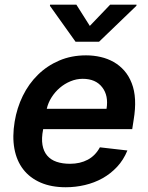

<svg xmlns="http://www.w3.org/2000/svg" viewBox="-20 -789 633 820"><path d="M42.6 -269.5Q52.2 -328.1 77.4 -379.6Q102.6 -431.1 141.9 -469.6Q181.1 -508.2 233 -530.4Q284.8 -552.6 347.7 -552.6Q380 -552.6 410 -545.6Q440 -538.7 465.4 -524.3Q490.8 -509.9 510.7 -487.4Q530.5 -464.8 542.6 -433.6Q566.8 -372.2 550.8 -277L544.7 -237.6H164.4L164.1 -235.8Q156.6 -197.8 161.4 -170.1Q166.2 -142.4 181.5 -124.5Q196.7 -106.5 221.6 -98Q246.4 -89.5 279.1 -89.5Q322.1 -89.5 354.8 -106.9Q387.4 -124.3 406.6 -159.8L524.1 -146.3Q507.5 -105.8 479.9 -76.3Q452.4 -46.9 417.6 -27.5Q382.8 -8.2 342.7 1.2Q302.6 10.7 260.7 10.7Q199.2 10.7 153.4 -9.2Q107.6 -29.1 79.4 -65.5Q51.1 -101.9 41.5 -153.8Q32 -205.6 42.6 -269.5ZM193.9 -769.2H306.1L363.6 -678.3L450.6 -769.2H563.2L562.5 -764.2L403.1 -610.8H302.6L193.2 -764.2ZM179.7 -324.2H435Q444.2 -380.7 416.5 -416.2Q388.8 -452.4 333.1 -452.4Q306.5 -452.4 281.2 -441.9Q256 -431.5 235.4 -413.9Q214.8 -396.3 200.1 -373Q185.4 -349.8 179.7 -324.2Z"/></svg>

Font: Inter P Semi Bold
Style: Italic
Weight: 600
Italic angle: 9.39999°
Designer: Rasmus Andersson
Foundry: rsms
Version: Version 3.018;git-588b23468